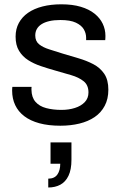

<svg xmlns="http://www.w3.org/2000/svg" viewBox="-20 -557 550 869"><path d="M253 12Q199.2 12 158.3 0.9Q117.4 -10.2 90 -31.1Q62.6 -51.9 48.8 -81.2Q34.9 -110.5 34.9 -147.3Q34.9 -151.9 35.2 -156.3Q35.5 -160.8 35.9 -163.7H122.9Q122.4 -159.9 122.4 -156.9Q122.4 -154 122.4 -151.1Q122.9 -116.3 140.6 -96.1Q158.2 -75.9 189 -67.8Q219.8 -59.6 258 -59.6Q291.4 -59.6 319 -68.4Q346.6 -77.1 363.5 -94.6Q380.4 -112.2 380.4 -138.6Q380.4 -172 358.5 -189.4Q336.7 -206.9 301.9 -217Q267.1 -227.2 228.7 -238.1Q196.6 -247.1 164.8 -257.9Q132.9 -268.6 107.4 -284.9Q81.8 -301.2 66.2 -326.9Q50.6 -352.5 50.6 -391.1Q50.6 -426 65.3 -453.1Q80 -480.3 107 -499.1Q134.1 -517.9 172.3 -527.7Q210.5 -537.5 257.6 -537.5Q308.3 -537.5 345.6 -526.3Q383 -515.2 407.8 -495.3Q432.6 -475.4 444.9 -449.6Q457.2 -423.8 457.2 -394.5Q457.2 -389.4 456.9 -383.8Q456.7 -378.1 456.2 -375.3H369.8V-386.4Q369.8 -406.4 359.3 -424.4Q348.7 -442.5 323.5 -454.4Q298.3 -466.4 253 -466.4Q224.4 -466.4 203.2 -461.4Q182 -456.5 167.9 -447.4Q153.9 -438.4 146.8 -425.7Q139.6 -413 139.6 -396.5Q139.6 -370.6 156.9 -356.6Q174.2 -342.6 202.7 -333.7Q231.2 -324.8 263.9 -314.4Q299 -304 335.4 -293.2Q371.8 -282.5 402.5 -266.5Q433.1 -250.5 451.8 -223.1Q470.4 -195.7 470.4 -150.9Q470.4 -109.1 454 -78.2Q437.7 -47.3 408.5 -27.3Q379.3 -7.4 339.5 2.3Q299.8 12 253 12ZM198.4 291.6V251.6Q226.3 251.6 239.5 233.1Q252.7 214.5 252.7 184.1H208.7V87.5H303.4V166.3Q303.4 210.8 290 238.6Q276.6 266.4 253.1 279Q229.6 291.6 198.4 291.6Z"/></svg>

Font: Archivo SemiBold
Style: Regular
Weight: 600
Designer: Hector Gatti
Foundry: Omnibus-Type
Version: Version 2.001